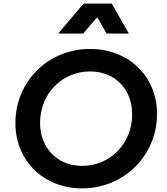

<svg xmlns="http://www.w3.org/2000/svg" viewBox="-20 -1027 922 1059"><path d="M433 12C663 12 846 -168 846 -399C846 -606 690 -757 477 -757C245 -757 65 -578 65 -348C65 -140 221 12 433 12ZM201 -349C201 -510 322 -633 477 -633C614 -633 709 -535 709 -397C709 -236 588 -112 433 -112C297 -112 201 -211 201 -349ZM301 -842H439L516 -932L568 -842H691L596 -1007H441Z"/></svg>

Font: Mluvka Bold
Style: Italic
Weight: 700
Italic angle: -8°
Designer: Modified by Jiří Krblich, Original typeface by Gumpita Rahayu
Foundry: Gumpita Rahayu & Jiří Krblich
Version: Version 2.000;Glyphs 3.1.1 (3134)